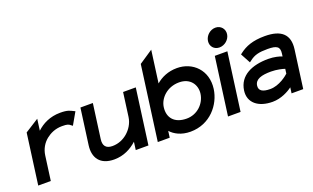

<svg xmlns="http://www.w3.org/2000/svg" viewBox="-75 -1025 2292 1408"><g transform="rotate(-20 1071.5 -321.0)"><path d="M465.3 -424C440 -436 425.4 -447 366.4 -447C286.4 -447 225.1 -415 181.6 -374L193.6 -463L86.4 -395L33 0H131L156.7 -190C163.3 -239 187.7 -279 221.4 -306C251.6 -330 292.3 -350 345.3 -350C389.3 -350 395.6 -345 411 -333L421.9 -325L475.7 -419Z M481.4 -151C468.7 -57 513.5 11 623.5 11C698.5 11 756.8 -21 802.4 -62L794 0H893L951.4 -432H852.4L827.3 -246C820.6 -197 793.2 -157 761.6 -130C733.3 -106 693.6 -86 644.6 -86C592.6 -86 573.5 -115 580 -163L616.4 -432H519.4Z M1484.6 -226C1503.6 -367 1405.5 -462 1282.5 -462C1213.5 -462 1159.1 -437 1118.4 -402L1152.3 -653L1044.6 -581L966 0H1059L1065.9 -51C1096.3 -17 1147.5 11 1218.5 11C1372.5 11 1468.7 -109 1484.6 -226ZM1381.6 -226C1371.6 -152 1308 -89 1225 -89C1129 -89 1083.7 -146 1094.6 -226C1103.5 -292 1167.4 -358 1261.4 -358C1349.4 -358 1390.6 -293 1381.6 -226Z M1629.2 -497C1670.2 -497 1708.5 -529 1714.1 -570C1719.6 -611 1690.1 -644 1649.1 -644C1608.1 -644 1570.6 -611 1565.1 -570C1559.5 -529 1588.2 -497 1629.2 -497ZM1673 -451H1575L1514 0H1612Z M1759.4 -395 1801 -318 1813.2 -327C1852.4 -358 1888.5 -366 1955.5 -366C2029.5 -366 2050.2 -349 2043.3 -298L2040.5 -277C2021.5 -285 1981 -296 1935 -296C1810 -296 1705.1 -252 1689.7 -138C1677.2 -46 1748.5 11 1859.5 11C1926.5 11 1986 -22 2016.1 -45L2010 0H2101L2141 -296C2156.2 -408 2096.5 -462 1968.5 -462C1873.5 -462 1816.4 -439 1768.4 -402ZM1791.9 -140C1798.4 -188 1849.3 -202 1922.3 -202C1967.3 -202 2010.8 -191 2028 -185L2023.2 -149C2009.4 -136 1945.2 -83 1875.2 -83C1815.2 -83 1786.7 -101 1791.9 -140Z"/></g></svg>

Font: Charger
Style: ExBdIt
Weight: 400
Designer: Jasper
Foundry: Cannot Into Space Fonts
Version: Version 0.99